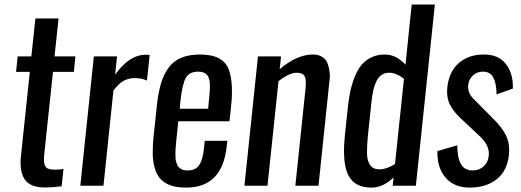

<svg xmlns="http://www.w3.org/2000/svg" viewBox="-20 -830 2329 858"><path d="M181.6 7.8Q116.2 7.8 91.8 -26.4Q72.3 -53.7 71.8 -102.5Q71.8 -115.2 73.2 -128.9L113.3 -508.8H51.8L59.1 -578.1H120.1L138.2 -747.6H241.7L223.6 -578.1H316.9L310.1 -508.8H216.8L177.2 -136.2Q176.3 -126.5 176.3 -118.2Q176.3 -96.2 183.1 -85.9Q192.4 -71.8 223.1 -71.8Q247.1 -71.8 263.7 -74.7L255.4 2.4Q213.4 7.8 181.6 7.8Z M338.9 0 399.4 -578.1H502.9L494.6 -496.1Q557.1 -585.4 631.8 -585.4Q634.3 -585.4 648.9 -584.5L636.7 -470.2Q611.8 -481 582 -481Q554.7 -481 532.2 -468.8Q509.8 -456.5 486.8 -424.8L442.4 0Z M812 8.3Q762.2 8.3 730.5 -6.3Q698.7 -21 683.1 -49.8Q667.5 -79.1 663.6 -122.1Q662.1 -137.7 662.6 -155.3Q662.6 -186 666.5 -222.2L680.7 -356Q687 -416 699.5 -457.5Q711.9 -499 734.4 -528.8Q756.8 -558.6 791.3 -572.5Q825.7 -586.4 874 -586.4Q926.3 -586.4 957.8 -569.6Q989.3 -552.7 1002 -520.5Q1014.2 -488.3 1016.1 -441.4Q1016.6 -432.6 1016.6 -423.3Q1016.6 -383.8 1010.7 -335.4L1005.4 -288.1H776.9L768.6 -210Q767.1 -193.4 766.4 -186Q765.6 -178.7 764.6 -164.6Q763.7 -150.4 763.9 -143.8Q764.2 -137.2 764.4 -125.7Q764.6 -114.3 766.6 -108.9Q768.6 -103.5 771.2 -95.5Q773.9 -87.4 778.3 -83.5Q782.7 -79.6 788.3 -75.4Q793.9 -71.3 801.8 -69.8Q809.6 -68.4 819.3 -68.4Q854 -68.4 870.1 -92.3Q886.2 -116.2 891.1 -165L895 -200.7H996.1L993.2 -177.2Q974.1 8.3 812 8.3ZM783.2 -344.2H910.2L915 -396.5Q918 -423.8 918 -445.3Q917.5 -452.1 917.5 -458Q916.5 -483.4 904.1 -496.6Q891.6 -509.8 865.2 -509.8Q826.2 -509.8 810.3 -481.9Q794.4 -454.1 786.1 -376.5Z M1072.3 0 1132.8 -578.1H1235.8L1230 -521Q1307.1 -586.4 1378.4 -586.4Q1402.8 -586.4 1419.4 -575.9Q1436 -565.4 1442.9 -548.8Q1449.7 -532.2 1452.6 -510.7Q1453.6 -501.5 1454.1 -491.7Q1454.1 -479.5 1452.1 -467.3L1403.3 0H1299.8L1345.7 -437.5Q1346.7 -447.8 1346.7 -456.5Q1347.2 -477.1 1341.3 -488.8Q1333.5 -504.9 1306.2 -504.9Q1272.5 -504.9 1224.6 -467.3L1175.3 0Z M1640.6 8.3Q1640.1 8.3 1639.2 8.3Q1565.4 8.3 1537.1 -45.9Q1517.6 -83.5 1517.1 -154.8Q1517.1 -187.5 1521.5 -227.5L1533.2 -339.4Q1537.6 -382.8 1544.4 -417Q1551.3 -451.2 1564 -483.9Q1576.7 -516.6 1594.2 -538.3Q1611.8 -560.1 1638.7 -573.2Q1665.5 -586.4 1699.7 -586.4Q1751.5 -585.9 1792 -541L1819.8 -809.6H1923.3L1838.4 0H1734.9L1738.8 -37.1Q1691.9 8.3 1640.6 8.3ZM1675.3 -73.2Q1707 -73.2 1745.1 -96.7L1785.2 -477.5Q1751.5 -504.9 1718.8 -504.9Q1699.7 -504.9 1685.5 -495.4Q1671.4 -485.8 1662.6 -468Q1653.8 -450.2 1648.7 -429Q1643.6 -407.7 1640.6 -379.4L1623.5 -218.8Q1620.1 -180.7 1620.1 -150.9Q1620.1 -147.5 1620.1 -143.6Q1620.6 -111.3 1634 -92.3Q1647.5 -73.2 1675.3 -73.2Z M2079.6 8.3Q2009.3 8.3 1971.2 -36.1Q1934.6 -78.6 1934.6 -147.5Q1934.6 -150.9 1934.6 -154.8L2023.4 -180.7Q2023.9 -123 2040.3 -95.7Q2056.6 -68.4 2092.3 -68.4Q2122.1 -68.4 2142.3 -87.6Q2162.6 -106.9 2164.1 -136.2Q2164.6 -139.6 2164.6 -142.6Q2164.6 -183.6 2124.5 -220.7L2036.6 -303.2Q2003.9 -334 1988.8 -366.2Q1978 -389.6 1978 -420.4Q1978 -432.1 1979.5 -444.8Q1988.3 -512.2 2031.5 -549.3Q2074.7 -586.4 2142.1 -586.4Q2207.5 -586.9 2240.7 -543.9Q2272.5 -502.9 2272 -439.9Q2272 -437 2272 -434.1L2199.2 -408.2Q2198.2 -458 2184.3 -483.9Q2170.4 -509.8 2138.2 -509.8Q2110.8 -509.8 2092.8 -492.4Q2074.7 -475.1 2072.3 -449.7Q2071.8 -446.3 2071.8 -442.9Q2071.8 -411.6 2096.7 -387.7L2187.5 -295.9Q2222.2 -261.7 2240.7 -225.6Q2255.4 -197.3 2255.4 -159.2Q2255.4 -148.9 2254.4 -138.7Q2247.1 -66.9 2200 -29.3Q2152.8 8.3 2079.6 8.3Z"/></svg>

Font: Oswald
Style: Regular
Weight: 400
Designer: Vernon Adams
Foundry: Vernon Adams
Version: 3.0; ttfautohint (v0.94.23-7a4d-dirty) -l 8 -r 50 -G 200 -x 